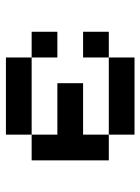

<svg xmlns="http://www.w3.org/2000/svg" viewBox="67 -541 474 648"><g transform="rotate(-90 304.0 -217.0)"><path d="M434 -347.2H520.8V-260.4H434ZM434 -173.6H520.8V-86.8H434ZM173.6 -86.8H434V0H173.6ZM173.6 -86.8H86.8V-347.2H173.6V-260.4H347.2V-173.6H173.6ZM434 -347.2H173.6V-434H434Z"/></g></svg>

Font: 8-bit Operator+ 8
Style: Regular
Weight: 400
Designer: GrandChaos9000
Version: Version 1.3.0 - August 1, 2014